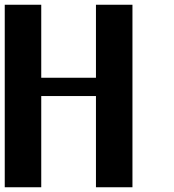

<svg xmlns="http://www.w3.org/2000/svg" viewBox="-20 -789 732 809"><path d="M0 0V-769H153.8V-461.4H384.3V-769H538.1V0H384.3V-384.3H153.8V0Z"/></svg>

Font: Good Old DOS
Style: Regular
Weight: 400
Designer: Vasily Draigo
Foundry: Vasily Draigo
Version: 1.0